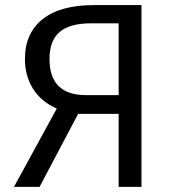

<svg xmlns="http://www.w3.org/2000/svg" viewBox="-20 -726 655 746"><path d="M529.7 -706.2V0H441V-283.6H283.6L133.8 0H34.4L200.5 -304.1Q139.5 -331.3 108.2 -381.3Q76.9 -431.3 76.9 -496.9Q76.9 -596.9 145.6 -651.5Q214.4 -706.2 344.1 -706.2ZM333.3 -635.4Q251.3 -635.4 211.8 -601.8Q172.3 -568.2 172.3 -496.9Q172.3 -356.4 314.4 -356.4H441V-635.4Z"/></svg>

Font: Fira Code
Style: Regular
Weight: 400
Designer: Carrois Corporate, Edenspiekermann AG, Nikita Prokopov
Foundry: Carrois Corporate, Edenspiekermann AG, Nikita Prokopov
Version: Version 5.002